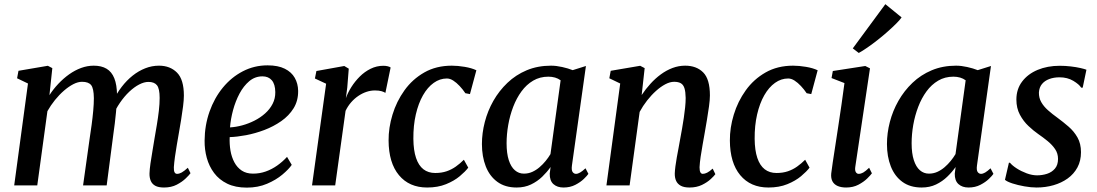

<svg xmlns="http://www.w3.org/2000/svg" viewBox="-20 -868 5136 899"><path d="M225 -549 211.5 -422.5Q229.5 -450.5 253 -475.5Q276.5 -500.5 303.5 -519.8Q330.5 -539 359.8 -549.8Q389 -560.5 419 -560.5Q455 -560.5 479 -546.2Q503 -532 515.2 -501.5Q527.5 -471 528 -422.5Q528.5 -416.5 528 -409Q527.5 -401.5 526.8 -393.5Q526 -385.5 525 -377L509 -394Q526.5 -431 550 -461.5Q573.5 -492 601.2 -514Q629 -536 660 -548.2Q691 -560.5 724.5 -560.5Q776.5 -560.5 808.8 -528Q841 -495.5 841 -420.5Q841 -400.5 837.2 -370.2Q833.5 -340 828 -307Q822.5 -274 817.5 -245Q813 -219 808 -190Q803 -161 799.2 -133.8Q795.5 -106.5 794 -85Q793.5 -68 797.5 -61Q801.5 -54 809 -54Q819.5 -54 831 -60.5Q842.5 -67 859.5 -82.5L872 -57Q866 -48.5 849.5 -32.5Q833 -16.5 807.5 -3.2Q782 10 748 10Q722 10 707 1.8Q692 -6.5 685.8 -21.5Q679.5 -36.5 680 -56Q680.5 -74.5 684.5 -102.5Q688.5 -130.5 694 -162Q699.5 -193.5 704 -222.5Q709 -251 714.5 -284Q720 -317 723.8 -349.5Q727.5 -382 727.5 -409.5Q727.5 -453 715 -468.8Q702.5 -484.5 675 -484.5Q655 -484.5 631.8 -472.5Q608.5 -460.5 585.2 -438.5Q562 -416.5 541.8 -387Q521.5 -357.5 507 -323L527 -388.5Q525.5 -366.5 523 -341Q520.5 -315.5 517.5 -290Q514.5 -264.5 511 -241.5L479.5 0H369L400 -221Q404.5 -250 409 -283.2Q413.5 -316.5 416.5 -349.2Q419.5 -382 419.5 -408.5Q419 -454 406.8 -469.5Q394.5 -485 364 -485Q345 -485 323.5 -474Q302 -463 279.8 -443.8Q257.5 -424.5 237.5 -399.8Q217.5 -375 202 -347.5L154.5 0H46.5L111 -477L60 -501.5L66.5 -536.5L204 -560Z M1346 -96Q1332 -75.5 1302.2 -50.5Q1272.5 -25.5 1230.2 -7.5Q1188 10.5 1135.5 10.5Q1082 10.5 1044 -8Q1006 -26.5 982.5 -58Q959 -89.5 948.2 -128.8Q937.5 -168 938 -209.5Q938.5 -281.5 961 -345.2Q983.5 -409 1023.5 -457.8Q1063.5 -506.5 1117 -534.2Q1170.5 -562 1233 -562Q1282 -562 1313.5 -546.2Q1345 -530.5 1360.2 -503.5Q1375.5 -476.5 1376 -442.5Q1376.5 -396.5 1354.8 -361.2Q1333 -326 1296.8 -300.8Q1260.5 -275.5 1217.5 -259.2Q1174.5 -243 1132 -235Q1089.5 -227 1055.5 -226Q1054 -193 1059.2 -162.5Q1064.5 -132 1077.5 -107.8Q1090.5 -83.5 1112 -69.2Q1133.5 -55 1164.5 -55Q1196 -55 1224.2 -65Q1252.5 -75 1277.8 -92.8Q1303 -110.5 1324 -133.5ZM1209 -510.5Q1174 -510.5 1147.2 -488Q1120.5 -465.5 1101.5 -429.8Q1082.5 -394 1071.2 -352.2Q1060 -310.5 1057 -271.5Q1084.5 -273 1114 -281Q1143.5 -289 1171.2 -303Q1199 -317 1221.2 -336.8Q1243.5 -356.5 1256.5 -381.8Q1269.5 -407 1269 -437Q1268.5 -473.5 1252.8 -492Q1237 -510.5 1209 -510.5Z M1441 0 1507 -476 1454.5 -500.5 1461.5 -535.5 1592 -559 1613 -546.5 1606 -458 1599.5 -408.5Q1608.5 -434 1625.2 -460.5Q1642 -487 1664.5 -509.5Q1687 -532 1715.2 -546Q1743.5 -560 1775 -560Q1785.5 -560 1795 -557.8Q1804.5 -555.5 1809 -552L1784.5 -433Q1779.5 -437 1767 -440.8Q1754.5 -444.5 1735.5 -444.5Q1716 -444.5 1696.2 -438Q1676.5 -431.5 1658 -419Q1639.5 -406.5 1624 -388.8Q1608.5 -371 1598 -349L1549.5 0Z M1980 10Q1896 10 1848 -47.8Q1800 -105.5 1799.5 -210Q1799 -269.5 1817.8 -331.2Q1836.5 -393 1873.8 -445Q1911 -497 1966.8 -528.8Q2022.5 -560.5 2095.5 -560.5Q2123.5 -560.5 2156 -555Q2188.5 -549.5 2210.5 -539L2180.5 -427.5L2159 -431.5Q2147 -449.5 2132.2 -465.2Q2117.5 -481 2102.2 -490.8Q2087 -500.5 2072.5 -500.5Q2039.5 -500.5 2010.8 -480Q1982 -459.5 1960.5 -421.8Q1939 -384 1927 -332Q1915 -280 1915.5 -218Q1916 -164 1928 -128.5Q1940 -93 1962.5 -75.5Q1985 -58 2018 -58Q2047.5 -58 2071 -66Q2094.5 -74 2114.2 -88Q2134 -102 2152 -120L2172.5 -83Q2159 -65 2132.8 -43Q2106.5 -21 2068.2 -5.5Q2030 10 1980 10Z M2658 -93.5Q2655 -71 2661.2 -62.5Q2667.5 -54 2677 -54Q2685.5 -54 2696.2 -60.2Q2707 -66.5 2721.5 -80L2735 -54Q2730 -46 2714 -30.5Q2698 -15 2673.8 -2.5Q2649.5 10 2618.5 10Q2589 10 2571.2 -6Q2553.5 -22 2554 -55L2558 -86Q2541.5 -62.5 2518.8 -40.5Q2496 -18.5 2466.2 -4.2Q2436.5 10 2399 10Q2345 10 2308.8 -16.5Q2272.5 -43 2254.5 -89Q2236.5 -135 2236.5 -193.5Q2236.5 -244.5 2250 -296.8Q2263.5 -349 2290.2 -396Q2317 -443 2356 -480.2Q2395 -517.5 2446.2 -539Q2497.5 -560.5 2560 -560.5Q2584.5 -560.5 2612.5 -554.2Q2640.5 -548 2661.5 -539.5L2723.5 -559ZM2605 -492Q2593.5 -500.5 2579 -504.8Q2564.5 -509 2547.5 -509Q2508 -509 2476.5 -490.5Q2445 -472 2421.8 -440.2Q2398.5 -408.5 2383 -368Q2367.5 -327.5 2359.8 -283.5Q2352 -239.5 2352 -197Q2352 -150 2362.2 -118.2Q2372.5 -86.5 2390.8 -70.8Q2409 -55 2433 -55Q2454 -55 2472.2 -63.2Q2490.5 -71.5 2506.2 -85Q2522 -98.5 2535 -114.5Q2548 -130.5 2557.5 -146.5Z M2984.5 -423Q3003 -451 3025.8 -476Q3048.5 -501 3074.5 -520Q3100.5 -539 3129.2 -549.8Q3158 -560.5 3188 -560.5Q3241 -560.5 3272.5 -529Q3304 -497.5 3304 -421Q3304 -400.5 3299.8 -370Q3295.5 -339.5 3290 -306.2Q3284.5 -273 3279.5 -245Q3275 -219.5 3269.8 -190.2Q3264.5 -161 3260.5 -133.5Q3256.5 -106 3255.5 -85Q3255.5 -68 3259.5 -61Q3263.5 -54 3270.5 -54Q3280 -54 3291 -59.5Q3302 -65 3317 -78.5L3329.5 -52.5Q3324.5 -45 3308.2 -29.8Q3292 -14.5 3266.8 -2.2Q3241.5 10 3208.5 10Q3183 10 3167.8 1.8Q3152.5 -6.5 3145.8 -21.2Q3139 -36 3139.5 -56.5Q3140 -70 3142.5 -89.5Q3145 -109 3149 -131.2Q3153 -153.5 3157.5 -176.8Q3162 -200 3165.5 -221Q3169.5 -242.5 3173.8 -266.8Q3178 -291 3181.8 -316.2Q3185.5 -341.5 3188 -365.2Q3190.5 -389 3190.5 -409.5Q3190 -438.5 3184.8 -455Q3179.5 -471.5 3167.8 -478.2Q3156 -485 3136.5 -485Q3117 -485 3095.2 -473.5Q3073.5 -462 3051.8 -442.5Q3030 -423 3010 -397.5Q2990 -372 2975 -344L2928 0H2819.5L2884 -477L2833 -501.5L2839.5 -536.5L2977.5 -560L2998.5 -549Z M3578 10Q3494 10 3446 -47.8Q3398 -105.5 3397.5 -210Q3397 -269.5 3415.8 -331.2Q3434.5 -393 3471.8 -445Q3509 -497 3564.8 -528.8Q3620.5 -560.5 3693.5 -560.5Q3721.5 -560.5 3754 -555Q3786.5 -549.5 3808.5 -539L3778.5 -427.5L3757 -431.5Q3745 -449.5 3730.2 -465.2Q3715.5 -481 3700.2 -490.8Q3685 -500.5 3670.5 -500.5Q3637.5 -500.5 3608.8 -480Q3580 -459.5 3558.5 -421.8Q3537 -384 3525 -332Q3513 -280 3513.5 -218Q3514 -164 3526 -128.5Q3538 -93 3560.5 -75.5Q3583 -58 3616 -58Q3645.5 -58 3669 -66Q3692.5 -74 3712.2 -88Q3732 -102 3750 -120L3770.5 -83Q3757 -65 3730.8 -43Q3704.5 -21 3666.2 -5.5Q3628 10 3578 10Z M3942 10Q3919 10 3902.5 3Q3886 -4 3878 -18.5Q3870 -33 3872 -55.5Q3874 -74.5 3879.2 -107.8Q3884.5 -141 3891 -184.8Q3897.5 -228.5 3905.2 -278Q3913 -327.5 3920.2 -378.8Q3927.5 -430 3934 -479L3873.5 -502.5L3879.5 -535.5L4031.5 -559L4053.5 -548L3985 -89Q3982 -71 3987 -62.5Q3992 -54 4000.5 -54Q4011 -54 4022 -60.2Q4033 -66.5 4049.5 -82.5L4062.5 -56.5Q4056.5 -48 4040.5 -32.2Q4024.5 -16.5 3999.5 -3.2Q3974.5 10 3942 10ZM3973 -641.5 4125.5 -848.5 4201.5 -786.5Q4194.5 -776 4177.8 -759Q4161 -742 4138.2 -721.8Q4115.5 -701.5 4090.5 -681.8Q4065.5 -662 4042 -645.8Q4018.5 -629.5 4001 -620Z M4554.5 -93.5Q4551.5 -71 4557.8 -62.5Q4564 -54 4573.5 -54Q4582 -54 4592.8 -60.2Q4603.5 -66.5 4618 -80L4631.5 -54Q4626.5 -46 4610.5 -30.5Q4594.5 -15 4570.2 -2.5Q4546 10 4515 10Q4485.5 10 4467.8 -6Q4450 -22 4450.5 -55L4454.5 -86Q4438 -62.5 4415.2 -40.5Q4392.5 -18.5 4362.8 -4.2Q4333 10 4295.5 10Q4241.5 10 4205.2 -16.5Q4169 -43 4151 -89Q4133 -135 4133 -193.5Q4133 -244.5 4146.5 -296.8Q4160 -349 4186.8 -396Q4213.5 -443 4252.5 -480.2Q4291.5 -517.5 4342.8 -539Q4394 -560.5 4456.5 -560.5Q4481 -560.5 4509 -554.2Q4537 -548 4558 -539.5L4620 -559ZM4501.5 -492Q4490 -500.5 4475.5 -504.8Q4461 -509 4444 -509Q4404.5 -509 4373 -490.5Q4341.5 -472 4318.2 -440.2Q4295 -408.5 4279.5 -368Q4264 -327.5 4256.2 -283.5Q4248.5 -239.5 4248.5 -197Q4248.5 -150 4258.8 -118.2Q4269 -86.5 4287.2 -70.8Q4305.5 -55 4329.5 -55Q4350.5 -55 4368.8 -63.2Q4387 -71.5 4402.8 -85Q4418.5 -98.5 4431.5 -114.5Q4444.5 -130.5 4454 -146.5Z M5049.5 -457.5H5042.5Q5033 -473 5005.5 -489.5Q4978 -506 4941 -506Q4914.5 -506 4893 -498Q4871.5 -490 4858.8 -474.5Q4846 -459 4844.5 -435Q4844 -410 4855.5 -389.8Q4867 -369.5 4887 -351.8Q4907 -334 4931.5 -316.5Q4958 -297 4983.2 -275.2Q5008.5 -253.5 5025 -224.5Q5041.5 -195.5 5041.5 -155.5Q5041.5 -115 5024.8 -84Q5008 -53 4979 -32.2Q4950 -11.5 4912.8 -0.8Q4875.5 10 4833.5 10Q4807.5 10 4776.5 4.5Q4745.5 -1 4720.2 -9.2Q4695 -17.5 4685.5 -26L4704 -106H4709Q4719.5 -93 4740.5 -79.5Q4761.5 -66 4787 -56.5Q4812.5 -47 4836 -47Q4860 -47 4882.5 -54.2Q4905 -61.5 4919.5 -78.5Q4934 -95.5 4934 -124Q4934 -149.5 4920.5 -169.5Q4907 -189.5 4885.8 -207Q4864.5 -224.5 4840.5 -241Q4819.5 -255.5 4795.8 -277.8Q4772 -300 4755.5 -330.8Q4739 -361.5 4739 -402Q4739 -450.5 4765.8 -486Q4792.5 -521.5 4838.5 -540.8Q4884.5 -560 4942 -560Q4968 -560 4993.5 -557Q5019 -554 5038.8 -549.5Q5058.5 -545 5067 -541.5Z"/></svg>

Font: Merriweather 36pt Medium
Style: Italic
Weight: 500
Italic angle: -7.8°
Version: Version 2.101